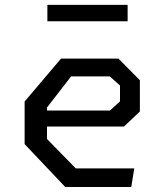

<svg xmlns="http://www.w3.org/2000/svg" viewBox="-20 -748 660 768"><path d="M241 0H505L517 -74.5H283L168 -192V-242H476L539.5 -302V-427L454 -513.5H224L78.5 -342V-171.5ZM169.5 -663H490.5V-728.5H169.5ZM168 -306V-318L264.5 -442.5H419L460 -406V-342.5L420 -306Z"/></svg>

Font: Monaspace Krypton
Style: Regular
Weight: 400
Designer: Riley Cran & the Lettermatic Team
Foundry: Lettermatic
Version: Version 1.200 (Monaspace Krypton)